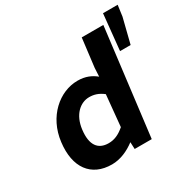

<svg xmlns="http://www.w3.org/2000/svg" viewBox="-172 -927 1090 1101"><g transform="rotate(-30 373.5 -376.5)"><path d="M416 -46 418 0H531L618 -706H475L452 -518L449 -461C418 -486 382 -503 329 -503C210 -503 92 -403 73 -245C53 -86 125 12 262 12C318 12 371 -12 416 -46ZM432 -355 412 -148C376 -117 344 -103 306 -103C237 -103 201 -149 213 -246C224 -339 281 -388 340 -388C371 -388 400 -380 432 -355ZM747 -765H650L626 -528H696L737 -692Z"/></g></svg>

Font: Falling Sky
Style: SeBdObl
Weight: 600
Designer: Paul D. Hunt
Foundry: Adobe Systems Incorporated
Version: Version 1.02